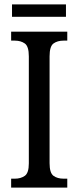

<svg xmlns="http://www.w3.org/2000/svg" viewBox="-20 -859 358 879"><path d="M31 0V-41H48Q75 -41 93.5 -54Q112 -67 112 -111V-601Q112 -647 93.5 -660Q75 -673 48 -673H31V-714H288V-673H271Q243 -673 225 -660Q207 -647 207 -601V-112Q207 -67 225 -54Q243 -41 271 -41H288V0ZM35 -782V-839H282V-782Z"/></svg>

Font: Noto Serif Thai Condensed
Style: Regular
Weight: 400
Width: 3
Designer: Monotype Design Team
Foundry: Monotype Imaging Inc.
Version: Version 2.002; ttfautohint (v1.8.4.7-5d5b)